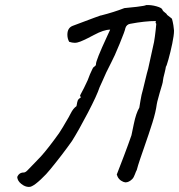

<svg xmlns="http://www.w3.org/2000/svg" viewBox="-20 -698 707 758"><path d="M94 40Q79 40 64 28Q49 16 48 1Q55 -17 74 -17Q80 -17 88 -25Q101 -38 120 -58Q139 -78 142 -81Q170 -112 213 -172Q224 -188 251 -235Q254 -240 259 -250Q264 -260 269.5 -267Q275 -274 282 -279Q285 -297 287 -301.5Q289 -306 293 -309Q297 -312 299 -313L296 -321Q312 -350 326 -381Q335 -406 345 -426Q347 -432 353 -435.5Q359 -439 359 -445Q358 -458 403 -555Q407 -565 415 -581Q390 -581 351 -560L326 -547Q310 -539 297.5 -534Q285 -529 275 -529Q265 -529 253 -533Q246 -546 246 -561Q246 -588 267 -596Q383 -640 379 -637Q430 -650 471 -666Q486 -667 519.5 -671Q553 -675 557 -678Q577 -679 598 -673Q619 -667 621 -660Q623 -654 630.5 -649Q638 -644 640 -639L658 -625Q659 -625 662 -611.5Q665 -598 666 -586L667 -577Q667 -559 660 -525.5Q653 -492 645 -463.5Q637 -435 635 -435Q634 -427 630 -411Q624 -389 623 -378Q624 -375 610 -330Q598 -287 599 -287Q595 -256 582 -214.5Q569 -173 548 -113Q543 -99 533.5 -71Q524 -43 520 -27Q517 -22 512.5 -9.5Q508 3 502 9Q489 22 475 22L467 20Q447 12 441 -9Q451 -34 469.5 -83Q488 -132 499 -164Q500 -168 508.5 -209.5Q517 -251 530 -273Q531 -278 534.5 -300.5Q538 -323 545 -347L552 -376Q561 -414 565 -427L585 -518Q588 -528 591.5 -554Q595 -580 597 -604Q592 -609 596 -615Q552 -615 494 -604Q487 -603 482 -598.5Q477 -594 475 -587Q474 -578 452.5 -525.5Q431 -473 419 -451Q398 -411 383 -375L373 -353Q363 -322 327 -253Q291 -184 264 -141Q225 -86 179 -30Q164 -11 141.5 10Q119 31 106 37Q101 40 94 40Z"/></svg>

Font: Caveat
Style: Regular
Weight: 400
Designer: Pablo Impallari
Foundry: Pablo Impallari
Version: Version 1.500; ttfautohint (v1.6)